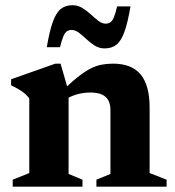

<svg xmlns="http://www.w3.org/2000/svg" viewBox="-20 -698 654 718"><path d="M236.5 -356V-47.5L288.5 -26V0H27.5V-26L89.5 -51V-330Q78.5 -344.5 62.8 -355.8Q47 -367 21.5 -379V-401.5L187 -460H206.5ZM340.5 -26 393 -47.5V-286Q393 -308.5 385 -323Q377 -337.5 360.5 -344.8Q344 -352 318.5 -352Q289.5 -352 264 -344Q238.5 -336 222 -323.5L203.5 -348Q239 -384 266 -406Q293 -428 315 -439.8Q337 -451.5 358.2 -455.8Q379.5 -460 402.5 -460Q472.5 -460 506 -419.5Q539.5 -379 539.5 -296V-51L603 -26V0H340.5ZM468 -674Q457.5 -612 445 -578Q432.5 -544 415 -530.5Q397.5 -517 371.5 -517Q351 -517 334.2 -527.5Q317.5 -538 303 -551.8Q288.5 -565.5 274.8 -575.8Q261 -586 247.5 -586Q237.5 -586 230 -580.8Q222.5 -575.5 216.8 -561.8Q211 -548 204.5 -521.5H155Q165.5 -583.5 178 -617.5Q190.5 -651.5 208 -665Q225.5 -678.5 251 -678.5Q271.5 -678.5 288.2 -668Q305 -657.5 319.8 -644Q334.5 -630.5 348 -620Q361.5 -609.5 375 -609.5Q385.5 -609.5 393 -614.8Q400.5 -620 406.2 -634Q412 -648 418 -674Z"/></svg>

Font: Newsreader 16pt 16pt
Style: Bold
Weight: 700
Version: Version 1.003